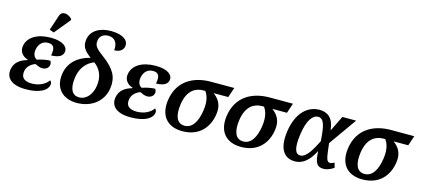

<svg xmlns="http://www.w3.org/2000/svg" viewBox="-62 -1352 4194 1899"><g transform="rotate(15 2035.0 -402.5)"><path d="M360 -604 492 -765 493 -777C453 -819 388 -837 366 -775L315 -621ZM236 10C389 10 456 -43 464 -95C467 -114 460 -131 449 -138C420 -95 359 -60 281 -60C201 -60 166 -94 177 -159C185 -207 222 -240 267 -256C290 -245 316 -233 339 -233C375 -232 405 -252 410 -284C412 -298 410 -314 399 -326C369 -327 315 -317 268 -301C238 -315 223 -348 231 -396C240 -447 273 -491 335 -491C393 -491 409 -456 394 -378C479 -381 510 -406 517 -447C525 -496 476 -547 349 -547C207 -547 115 -488 100 -396C91 -339 124 -296 181 -278L180 -273C116 -255 55 -221 42 -141C28 -55 88 10 236 10Z M756 10C907 11 1024 -77 1044 -217C1060 -332 1017 -407 902 -495C817 -558 790 -583 799 -641C804 -680 836 -713 892 -713C963 -713 992 -656 983 -589C1036 -589 1074 -613 1080 -658C1087 -710 1038 -765 904 -765C791 -765 701 -714 688 -618C676 -534 726 -498 777 -456C661 -429 565 -355 547 -230C525 -81 615 9 756 10ZM766 -49C698 -50 661 -107 679 -231C696 -342 759 -397 824 -423C887 -377 924 -305 909 -205C896 -119 844 -48 766 -49Z M1310 10C1463 10 1530 -43 1538 -95C1541 -114 1534 -131 1523 -138C1494 -95 1433 -60 1355 -60C1275 -60 1240 -94 1251 -159C1259 -207 1296 -240 1341 -256C1364 -245 1390 -233 1413 -233C1449 -232 1479 -252 1484 -284C1486 -298 1484 -314 1473 -326C1443 -327 1389 -317 1342 -301C1312 -315 1297 -348 1305 -396C1314 -447 1347 -491 1409 -491C1467 -491 1483 -456 1468 -378C1553 -381 1584 -406 1591 -447C1599 -496 1550 -547 1423 -547C1281 -547 1189 -488 1174 -396C1165 -339 1198 -296 1255 -278L1254 -273C1190 -255 1129 -221 1116 -141C1102 -55 1162 10 1310 10Z M1840 10C2013 10 2105 -102 2124 -243C2139 -346 2089 -400 2043 -434H2193L2227 -536H1988C1811 -536 1654 -454 1625 -250C1602 -88 1685 10 1840 10ZM1848 -48C1767 -48 1739 -124 1756 -243C1777 -390 1860 -434 1937 -434H1958C1980 -402 2006 -350 1991 -245C1974 -126 1927 -48 1848 -48Z M2441 10C2614 10 2706 -102 2725 -243C2740 -346 2690 -400 2644 -434H2794L2828 -536H2589C2412 -536 2255 -454 2226 -250C2203 -88 2286 10 2441 10ZM2449 -48C2368 -48 2340 -124 2357 -243C2378 -390 2461 -434 2538 -434H2559C2581 -402 2607 -350 2592 -245C2575 -126 2528 -48 2449 -48Z M2992 10C3082 10 3142 -56 3188 -145H3190C3196 -27 3218 8 3286 8C3328 8 3365 -14 3390 -30L3376 -80C3358 -70 3346 -65 3334 -65C3295 -65 3291 -104 3274 -252L3475 -536H3334L3259 -383H3255C3242 -505 3179 -546 3099 -546C2976 -546 2872 -451 2844 -257C2817 -65 2889 10 2992 10ZM3029 -60C2983 -60 2954 -104 2977 -265C2998 -414 3050 -476 3103 -476C3165 -476 3180 -399 3190 -249C3145 -160 3093 -60 3029 -60Z M3683 10C3856 10 3948 -102 3967 -243C3982 -346 3932 -400 3886 -434H4036L4070 -536H3831C3654 -536 3497 -454 3468 -250C3445 -88 3528 10 3683 10ZM3691 -48C3610 -48 3582 -124 3599 -243C3620 -390 3703 -434 3780 -434H3801C3823 -402 3849 -350 3834 -245C3817 -126 3770 -48 3691 -48Z"/></g></svg>

Font: Noto Serif SemiBold
Style: Italic
Weight: 600
Italic angle: -12°
Designer: Monotype Design Team
Foundry: Monotype Imaging Inc.
Version: Version 2.014